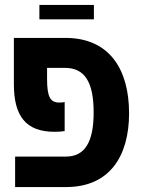

<svg xmlns="http://www.w3.org/2000/svg" viewBox="-20 -755 577 775"><path d="M139 -677H359V-735H139ZM41 0H247C422 0 501 -124 501 -298C501 -476 421 -602 244 -602H36V-415C36 -287 84 -223 200 -223C219 -223 228 -224 241 -226V-343C234 -342 229 -341 220 -341C183 -341 170 -363 170 -437V-481H242C322 -481 358 -424 358 -301C358 -184 324 -123 246 -123H41Z"/></svg>

Font: Noto Sans Hebrew Condensed
Style: Bold
Weight: 700
Width: 3
Designer: Monotype Design Team
Foundry: Monotype Imaging Inc.
Version: Version 2.004